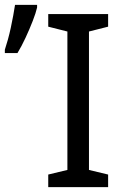

<svg xmlns="http://www.w3.org/2000/svg" viewBox="-37 -772 504 792"><path d="M409 0H162V-52L241 -71V-642L162 -662V-714H409V-662L330 -642V-71L409 -52ZM-17 -567Q-11 -585 -4.5 -608.5Q2 -632 7.5 -657.5Q13 -683 17.5 -707.5Q22 -732 25 -752H116V-741Q111 -719 98 -685.5Q85 -652 68.5 -616.5Q52 -581 35 -553H-17Z"/></svg>

Font: Noto Sans Display
Style: Regular
Weight: 400
Designer: Monotype Design Team
Foundry: Monotype Imaging Inc.
Version: Version 2.003